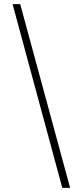

<svg xmlns="http://www.w3.org/2000/svg" viewBox="-20 -760 376 931"><path d="M320 151H282L41 -740H78Z"/></svg>

Font: Anuphan ExtraLight
Style: Regular
Weight: 200
Designer: Cadson Demak
Version: Version 3.001